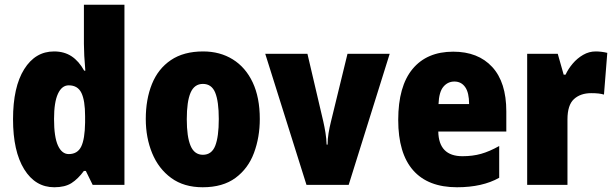

<svg xmlns="http://www.w3.org/2000/svg" viewBox="-20 -780 2591 810"><path d="M209 10Q129 10 82 -66Q35 -142 35 -277Q35 -413 82 -488Q129 -563 208 -563Q251 -563 282 -542.5Q313 -522 335 -482H340Q337 -515 335.5 -544.5Q334 -574 334 -595V-760H505V0H371L342 -59H334Q309 -25 281.5 -7.5Q254 10 209 10ZM270 -130Q307 -130 322.5 -161.5Q338 -193 339 -263V-290Q339 -356 323.5 -388Q308 -420 270 -420Q241 -420 224.5 -384.5Q208 -349 208 -278Q208 -202 224.5 -166Q241 -130 270 -130Z M1076 -278Q1076 -201 1051.5 -135Q1027 -69 973.5 -29.5Q920 10 835 10Q756 10 702.5 -29Q649 -68 622 -133.5Q595 -199 595 -278Q595 -361 621 -425.5Q647 -490 701 -526.5Q755 -563 837 -563Q908 -563 962 -529.5Q1016 -496 1046 -432.5Q1076 -369 1076 -278ZM768 -277Q768 -203 784 -165Q800 -127 836 -127Q873 -127 888 -165Q903 -203 903 -278Q903 -352 888 -389Q873 -426 836 -426Q800 -426 784 -389Q768 -352 768 -277Z M1273 0 1099 -553H1277L1344 -267Q1349 -245 1353 -220.5Q1357 -196 1358 -170H1362Q1362 -193 1366 -217.5Q1370 -242 1376 -266L1446 -553H1624L1451 0Z M1892 -562Q1997 -562 2056.5 -497.5Q2116 -433 2116 -310V-225H1829Q1831 -121 1931 -121Q1974 -121 2009.5 -131Q2045 -141 2086 -164V-30Q2015 10 1908 10Q1786 10 1723 -61.5Q1660 -133 1660 -274Q1660 -416 1720.5 -489Q1781 -562 1892 -562ZM1897 -436Q1869 -436 1850.5 -414Q1832 -392 1830 -341H1959Q1959 -389 1942.5 -412.5Q1926 -436 1897 -436Z M2493 -563Q2517 -563 2542 -557L2528 -381Q2518 -384 2505.5 -385.5Q2493 -387 2474 -387Q2429 -387 2401.5 -362Q2374 -337 2374 -276V0H2204V-553H2333L2358 -465H2366Q2377 -489 2396 -511.5Q2415 -534 2440 -548.5Q2465 -563 2493 -563Z"/></svg>

Font: Noto Sans Gurmukhi UI Condensed Black
Style: Regular
Weight: 900
Width: 3
Designer: Jelle Bosma - Monotype Design Team
Foundry: Monotype Imaging Inc.
Version: Version 2.004; ttfautohint (v1.8.4.7-5d5b)